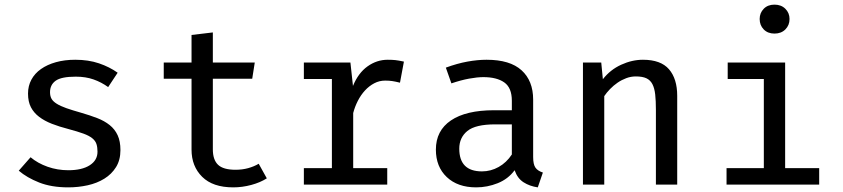

<svg xmlns="http://www.w3.org/2000/svg" viewBox="-20 -797 3640 829"><path d="M275 -62Q334 -62 367.5 -83.5Q401 -105 401 -142Q401 -161 396.5 -175Q392 -189 378.5 -200Q365 -211 340.5 -220Q316 -229 275 -240Q236 -250 204 -262.5Q172 -275 149 -292.5Q126 -310 113.5 -334Q101 -358 101 -393Q101 -426 115.5 -453Q130 -480 157 -499Q184 -518 221.5 -528.5Q259 -539 305 -539Q362 -539 407.5 -523.5Q453 -508 488 -483L447 -421Q418 -442 384 -454Q350 -466 307 -466Q245 -466 220.5 -448.5Q196 -431 196 -399Q196 -382 202.5 -370.5Q209 -359 225 -349Q241 -339 266.5 -330Q292 -321 331 -310Q369 -299 400 -287Q431 -275 453.5 -257Q476 -239 488 -213Q500 -187 500 -149Q500 -106 481 -75.5Q462 -45 430.5 -25.5Q399 -6 358.5 3Q318 12 275 12Q202 12 149 -9Q96 -30 61 -60L112 -118Q143 -92 185.5 -77Q228 -62 275 -62Z M1132 -27Q1104 -9 1065 1.5Q1026 12 987 12Q899 12 853 -33.5Q807 -79 807 -151V-457H687V-527H807V-646L899 -657V-527H1080L1069 -457H899V-152Q899 -107 921.5 -85.5Q944 -64 997 -64Q1026 -64 1051.5 -71Q1077 -78 1097 -90Z M1652 0H1292V-71H1413V-456H1292V-527H1493L1504 -426Q1527 -482 1567 -510.5Q1607 -539 1654 -539Q1673 -539 1687 -537.5Q1701 -536 1724 -531L1707 -440Q1687 -445 1673.5 -447Q1660 -449 1643 -449Q1618 -449 1596 -437.5Q1574 -426 1556 -406.5Q1538 -387 1525 -361.5Q1512 -336 1505 -309V-71H1652Z M2282 -119Q2282 -87 2292 -73Q2302 -59 2324 -52L2302 12Q2267 7 2240.5 -10Q2214 -27 2202 -62Q2174 -24 2129 -6Q2084 12 2036 12Q1956 12 1909 -32.5Q1862 -77 1862 -151Q1862 -233 1927 -277Q1992 -321 2113 -321H2190V-362Q2190 -418 2157.5 -441Q2125 -464 2067 -464Q2041 -464 2005.5 -457.5Q1970 -451 1929 -437L1905 -505Q1954 -523 1998 -531Q2042 -539 2081 -539Q2182 -539 2232 -493.5Q2282 -448 2282 -367ZM2061 -57Q2099 -57 2133 -76Q2167 -95 2190 -130V-260H2118Q2033 -260 1998 -231.5Q1963 -203 1963 -155Q1963 -57 2061 -57Z M2497 0V-527H2576L2583 -455Q2615 -496 2662 -517.5Q2709 -539 2756 -539Q2833 -539 2868.5 -498Q2904 -457 2904 -383V0H2812V-323Q2812 -362 2809 -389Q2806 -416 2797 -433.5Q2788 -451 2771 -459Q2754 -467 2725 -467Q2704 -467 2684 -459.5Q2664 -452 2646.5 -440Q2629 -428 2614 -412.5Q2599 -397 2589 -382V0Z M3370 -71H3517V0H3117V-71H3278V-456H3122V-527H3370ZM3389 -715Q3389 -688 3371 -670Q3353 -652 3324 -652Q3295 -652 3277.5 -670Q3260 -688 3260 -715Q3260 -741 3277.5 -759Q3295 -777 3324 -777Q3353 -777 3371 -759Q3389 -741 3389 -715Z"/></svg>

Font: Wlorlttqgufhjawjgtejqphaquk
Style: Regular
Weight: 400
Monospace: yes
Designer: Carrois Corporate & Edenspiekermann
Foundry: Carrois Corporate GbR & Edenspiekermann AG
Version: Version 2.001